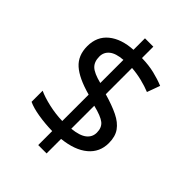

<svg xmlns="http://www.w3.org/2000/svg" viewBox="-233 -870 1039 1039"><g transform="rotate(45 286.0 -350.5)"><path d="M253 -49Q198 -50 146 -58.5Q94 -67 62 -82V-167Q96 -151 149 -139Q202 -127 253 -126V-328Q154 -355 108 -396Q62 -437 62 -508Q62 -582 113.5 -624Q165 -666 253 -671V-759H317V-672Q370 -671 413.5 -660.5Q457 -650 493 -635L466 -561Q434 -574 395.5 -583.5Q357 -593 317 -596V-395Q383 -376 427 -354.5Q471 -333 493.5 -301.5Q516 -270 516 -220Q516 -150 464 -106.5Q412 -63 317 -53V58H253ZM253 -594Q199 -590 173.5 -569Q148 -548 148 -515Q148 -475 170.5 -453.5Q193 -432 253 -417ZM317 -131Q376 -137 403 -158.5Q430 -180 430 -214Q430 -252 406 -271.5Q382 -291 317 -307Z"/></g></svg>

Font: Noto Sans Tifinagh Ghat
Style: Regular
Weight: 400
Designer: JamraPatel
Foundry: JamraPatel LLC
Version: Version 2.006; ttfautohint (v1.8.4.7-5d5b)